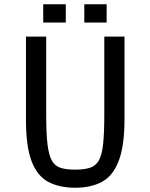

<svg xmlns="http://www.w3.org/2000/svg" viewBox="-20 -868 707 902"><path d="M333 14Q259 14 207 -13.5Q155 -41 128.5 -110.5Q102 -180 102 -303V-696H197V-330Q197 -243 203 -191.5Q209 -140 223.5 -114Q238 -88 264.5 -79.5Q291 -71 333 -71Q376 -71 403 -80Q430 -89 444.5 -114.5Q459 -140 464.5 -192Q470 -244 470 -330V-696H565V-312Q565 -184 538 -113Q511 -42 459.5 -14Q408 14 333 14ZM183 -762V-848H289V-762ZM376 -762V-848H481V-762Z"/></svg>

Font: Ruda Medium
Style: Regular
Weight: 500
Version: Version 2.001